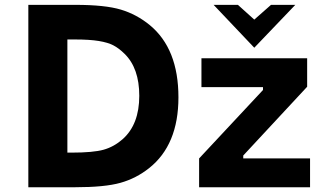

<svg xmlns="http://www.w3.org/2000/svg" viewBox="-20 -787 1360 807"><path d="M99.1 0V-766.6H296.9Q421.4 -766.6 488 -746.6Q554.7 -726.6 609.9 -681.2Q730 -582 730 -377.9Q730 -177.7 606.4 -80.1Q552.2 -37.1 486.3 -18.6Q420.4 0 295.4 0ZM1048.8 -586.4 877.9 -766.6H980L1048.8 -704.6L1119.1 -766.6H1221.2ZM263.2 -145.5H279.8Q371.6 -145.5 415.3 -157.7Q459 -169.9 495.6 -202.1Q565.4 -264.2 565.4 -384.3Q565.4 -500.5 503.4 -561Q479.5 -584.5 456.5 -596.4Q433.6 -608.4 395.3 -614.7Q356.9 -621.1 294.4 -621.1H263.2ZM816.9 0V-121.1L1085.4 -408.7V-420.9H826.7V-542H1271V-422.4L1002.4 -133.3V-121.1H1283.2V0Z"/></svg>

Font: Acari Sans Neue Black
Style: Regular
Weight: 900
Designer: Alfredo Marco Pradil
Foundry: Alfredo Marco Pradil
Version: Version 1.045;June 16, 2019;FontCreator 11.5.0.2425 64-bit; 